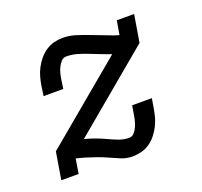

<svg xmlns="http://www.w3.org/2000/svg" viewBox="-99 -640 798 760"><g transform="rotate(-20 300.0 -260.0)"><path d="M337 8Q312 8 290 -1Q268 -10 247.5 -19.5Q227 -29 204.5 -37Q182 -45 159 -52L122 -62L112 0H39L58 -115L399 -400Q377 -408 356 -416Q335 -424 314 -432.5Q293 -441 270.5 -447.5Q248 -454 224 -454Q212 -454 203.5 -444.5Q195 -435 189.5 -424Q184 -413 181 -402Q178 -391 176 -379L170 -337H87L93 -379Q96 -397 101 -415Q106 -433 115 -450Q124 -467 136.5 -482Q149 -497 165.5 -508Q182 -519 200 -523.5Q218 -528 236 -528Q263 -528 287.5 -520.5Q312 -513 335.5 -504Q359 -495 383 -486Q407 -477 430 -468L452 -461L462 -520H535L516 -405L179 -123L182 -122Q204 -116 224.5 -108.5Q245 -101 265 -91.5Q285 -82 306 -74Q327 -66 350 -66Q362 -66 370.5 -75.5Q379 -85 384 -96Q389 -107 392 -118Q395 -129 397 -141L404 -183H487L480 -141Q477 -123 472 -105Q467 -87 458 -70Q449 -53 437 -38Q425 -23 408.5 -12Q392 -1 373.5 3.5Q355 8 337 8Z"/></g></svg>

Font: Iosevka Plex Etoile
Style: Italic
Weight: 400
Italic angle: -9°
Designer: Belleve Invis
Foundry: Belleve Invis
Version: Version 25.1.1; ttfautohint (v1.8.4)